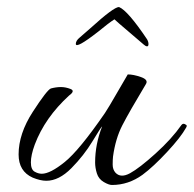

<svg xmlns="http://www.w3.org/2000/svg" viewBox="-20 -504 552 547"><path d="M386 -6Q346 23 299 23Q290 23 275.5 14.5Q261 6 256 -10Q251 -26 251 -41Q251 -93 271 -144Q268 -142 243.5 -101.5Q219 -61 183.5 -25Q148 11 112 11Q95 11 73 2Q33 -16 33 -64Q33 -123 73.5 -185.5Q114 -248 125 -252Q140 -256 153.5 -256Q167 -256 181 -250.5Q195 -245 177 -232Q108 -169 79 -92Q68 -62 68 -41.5Q68 -21 78.5 -15Q89 -9 99 -9Q123 -9 164.5 -42.5Q206 -76 279 -182Q289 -197 314 -240.5Q339 -284 344 -292Q360 -292 381.5 -284.5Q403 -277 396 -265Q348 -185 328.5 -147Q309 -109 302 -58Q301 -49 301 -35Q301 -21 309 -12Q324 4 350.5 -10.5Q377 -25 423 -66.5Q469 -108 497 -148Q501 -153 506.5 -150.5Q512 -148 512 -145.5Q512 -143 510 -140Q495 -113 456 -71Q417 -29 386 -6ZM399 -392Q403 -385 403 -378.5Q403 -372 399 -372Q395 -372 389.5 -377Q384 -382 348 -412.5Q312 -443 306 -449Q289 -438 260 -414Q196 -364 196 -379Q196 -388 207 -397Q212 -401 238 -424Q304 -484 319 -484Q344 -474 399 -392Z"/></svg>

Font: Allura
Style: Regular
Weight: 400
Designer: Robert E. Leuschke
Foundry: Robert E. Leuschke
Version: Version 1.004